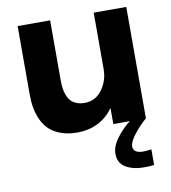

<svg xmlns="http://www.w3.org/2000/svg" viewBox="-84 -603 801 901"><g transform="rotate(-10 316.5 -153.0)"><path d="M249 9.8Q205.6 9.8 171.9 -2.7Q138.2 -15.1 117.4 -35.2Q96.7 -55.2 83.7 -83.5Q70.8 -111.8 65.7 -140.9Q60.5 -169.9 60.5 -203.6V-530.8H215.3V-244.6Q215.3 -223.1 217.8 -206.1Q220.2 -189 226.6 -172.6Q232.9 -156.2 243.2 -145.3Q253.4 -134.3 270 -127.7Q286.6 -121.1 308.6 -121.1Q359.9 -121.1 391.4 -164.1Q422.9 -207 422.9 -262.2V-530.8H578.1V0Q549.3 24.4 520.5 60.3Q491.7 96.2 491.7 118.7Q491.7 151.4 540 151.4Q551.8 151.4 578.1 147.9V222.2Q557.6 225.1 530.8 225.1Q477.1 225.1 442.6 204.1Q408.2 183.1 408.2 139.6Q408.2 103 438.7 63.2Q469.2 23.4 502 0H422.9V-77.1Q394.5 -35.6 350.1 -12.9Q305.7 9.8 249 9.8Z"/></g></svg>

Font: Epilogue
Style: Bold
Weight: 700
Designer: Tyler Finck
Foundry: Etcetera Type Co
Version: Version 2.112